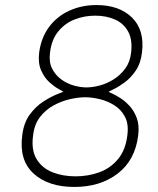

<svg xmlns="http://www.w3.org/2000/svg" viewBox="-20 -730 627 760"><path d="M274 10Q171 10 113 -43Q55 -96 68 -194Q74 -244 97.5 -276Q121 -308 150 -327Q179 -346 202.5 -355.5Q226 -365 231 -367Q228 -369 211.5 -378Q195 -387 175.5 -404.5Q156 -422 143 -451Q130 -480 135 -522Q143 -581 174 -623Q205 -665 254 -687.5Q303 -710 362 -710Q452 -710 502.5 -660.5Q553 -611 542 -522Q537 -479 517 -450Q497 -421 473 -403.5Q449 -386 431 -377.5Q413 -369 410 -367Q410 -366 423.5 -360Q437 -354 456 -342Q475 -330 493 -310.5Q511 -291 521.5 -262.5Q532 -234 527 -194Q515 -96 446 -43Q377 10 274 10ZM322 -384Q346 -384 374.5 -391.5Q403 -399 430 -416Q457 -433 476 -459Q495 -485 499 -522Q505 -573 487 -605.5Q469 -638 434.5 -653Q400 -668 357 -668Q314 -668 275.5 -653Q237 -638 210.5 -605.5Q184 -573 178 -522Q173 -485 186 -459Q199 -433 222 -416Q245 -399 272 -391.5Q299 -384 322 -384ZM279 -32Q329 -32 373 -48Q417 -64 447 -100Q477 -136 484 -194Q490 -238 475 -267Q460 -296 433 -313Q406 -330 375 -337.5Q344 -345 317 -345Q290 -345 257 -337.5Q224 -330 192.5 -313Q161 -296 138.5 -267Q116 -238 111 -194Q103 -136 125 -100Q147 -64 188 -48Q229 -32 279 -32Z"/></svg>

Font: Haskoy ExtraLight
Style: Italic
Weight: 200
Designer: Ertekin Erdin
Foundry: Ertekin Erdin
Version: Version 2.000; ttfautohint (v1.8.4.7-5d5b)